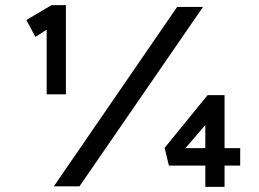

<svg xmlns="http://www.w3.org/2000/svg" viewBox="-20 -727 1011 749"><path d="M162 -359V-633L168 -615L118 -583L83 -649L181 -707H237V-359H200Q192 -359 183 -359Q174 -359 162 -359ZM190 0 671 -700H772L290 0ZM840 -149H917V-81H840ZM674 -115 658 -149H816L781 -129V-284L810 -273ZM856 2H781V-98L814 -81H639L622 -150L790 -356H856Z"/></svg>

Font: Lexend Mega
Style: Regular
Weight: 400
Designer: Bonnie Shaver-Troup, Thomas Jockin
Foundry: Lexend
Version: Version 1.007